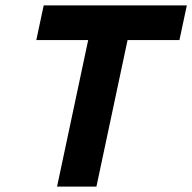

<svg xmlns="http://www.w3.org/2000/svg" viewBox="-20 -688 709 708"><path d="M190.4 0 305.2 -540.3H113.9L141.1 -668H668.9L641.7 -540.3H450.4L335.6 0Z"/></svg>

Font: Atkinson Hyperlegible Mono ExtraLight
Style: Italic
Weight: 200
Italic angle: -12°
Monospace: yes
Designer: Elliott Scott, Megan Eiswerth, Linus Boman, Theodore Petrosky, Letters from Sweden
Foundry: Applied Design Works, Letters from Sweden
Version: Version 2.001